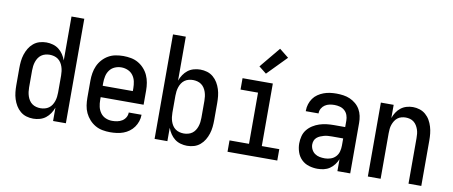

<svg xmlns="http://www.w3.org/2000/svg" viewBox="-68 -1044 3135 1330"><g transform="rotate(10 1500.0 -379.0)"><path d="M209 8Q184 8 160.5 1Q137 -6 118 -22Q99 -38 86.5 -59Q74 -80 66.5 -103.5Q59 -127 56.5 -151.5Q54 -176 54 -200V-320Q54 -344 56.5 -368.5Q59 -393 66.5 -416.5Q74 -440 86.5 -461Q99 -482 118 -498Q137 -514 160.5 -521Q184 -528 209 -528Q232 -528 255 -521.5Q278 -515 296 -501Q314 -487 327 -467.5Q340 -448 348 -426V-735H438V0H348V-94Q340 -72 327 -52.5Q314 -33 296 -19Q278 -5 255 1.5Q232 8 209 8ZM246 -72Q261 -72 276.5 -76Q292 -80 304.5 -89Q317 -98 325.5 -111Q334 -124 339 -139Q344 -154 346 -169.5Q348 -185 348 -200V-320Q348 -335 346 -350.5Q344 -366 339 -381Q334 -396 325.5 -409Q317 -422 304.5 -431Q292 -440 276.5 -444Q261 -448 246 -448Q231 -448 215.5 -444Q200 -440 187.5 -431Q175 -422 166.5 -409Q158 -396 153 -381Q148 -366 146 -350.5Q144 -335 144 -320V-200Q144 -185 146 -169.5Q148 -154 153 -139Q158 -124 166.5 -111Q175 -98 187.5 -89Q200 -80 215.5 -76Q231 -72 246 -72Z M750 8Q723 8 696 3Q669 -2 645.5 -15.5Q622 -29 603.5 -49.5Q585 -70 573.5 -94.5Q562 -119 558 -146Q554 -173 554 -200V-320Q554 -347 558.5 -374Q563 -401 574 -425.5Q585 -450 603.5 -470.5Q622 -491 645.5 -504.5Q669 -518 696 -523Q723 -528 750 -528Q777 -528 804 -523Q831 -518 854.5 -504.5Q878 -491 896.5 -470.5Q915 -450 926 -425.5Q937 -401 941.5 -374Q946 -347 946 -320V-220H644V-200Q644 -176 649 -153Q654 -130 668 -110.5Q682 -91 704 -81.5Q726 -72 750 -72Q768 -72 786 -75.5Q804 -79 819.5 -88.5Q835 -98 844.5 -114Q854 -130 854 -149H944Q944 -125 936.5 -102.5Q929 -80 915.5 -61Q902 -42 883 -28Q864 -14 842 -6Q820 2 796.5 5Q773 8 750 8ZM644 -300H856V-320Q856 -344 851 -367.5Q846 -391 832 -410Q818 -429 796 -438.5Q774 -448 750 -448Q726 -448 704 -438.5Q682 -429 668 -410Q654 -391 649 -367.5Q644 -344 644 -320Z M1291 8Q1268 8 1245 1.5Q1222 -5 1204 -19Q1186 -33 1173 -52.5Q1160 -72 1152 -94V0H1062V-735H1152V-426Q1160 -448 1173 -467.5Q1186 -487 1204 -501Q1222 -515 1245 -521.5Q1268 -528 1291 -528Q1316 -528 1339.5 -521Q1363 -514 1382 -498Q1401 -482 1413.5 -461Q1426 -440 1433.5 -416.5Q1441 -393 1443.5 -368.5Q1446 -344 1446 -320V-200Q1446 -176 1443.5 -151.5Q1441 -127 1433.5 -103.5Q1426 -80 1413.5 -59Q1401 -38 1382 -22Q1363 -6 1339.5 1Q1316 8 1291 8ZM1254 -72Q1269 -72 1284.5 -76Q1300 -80 1312.5 -89Q1325 -98 1333.5 -111Q1342 -124 1347 -139Q1352 -154 1354 -169.5Q1356 -185 1356 -200V-320Q1356 -335 1354 -350.5Q1352 -366 1347 -381Q1342 -396 1333.5 -409Q1325 -422 1312.5 -431Q1300 -440 1284.5 -444Q1269 -448 1254 -448Q1239 -448 1223.5 -444Q1208 -440 1195.5 -431Q1183 -422 1174.5 -409Q1166 -396 1161 -381Q1156 -366 1154 -350.5Q1152 -335 1152 -320V-200Q1152 -185 1154 -169.5Q1156 -154 1161 -139Q1166 -124 1174.5 -111Q1183 -98 1195.5 -89Q1208 -80 1223.5 -76Q1239 -72 1254 -72Z M1575 0V-80H1712V-440H1589V-520H1802V-80H1925V0ZM1743 -579 1690 -621 1810 -766 1875 -714Z M2208 8Q2178 8 2148 -1Q2118 -10 2096 -31.5Q2074 -53 2064 -83Q2054 -113 2054 -143Q2054 -169 2060.5 -194.5Q2067 -220 2083 -240Q2099 -260 2121 -274Q2143 -288 2167.5 -296Q2192 -304 2217.5 -307Q2243 -310 2269 -310H2348V-355Q2348 -375 2341.5 -393.5Q2335 -412 2320.5 -425Q2306 -438 2287 -443Q2268 -448 2249 -448Q2231 -448 2214 -444.5Q2197 -441 2182.5 -431.5Q2168 -422 2159 -406.5Q2150 -391 2150 -374V-371H2060V-376Q2060 -399 2067 -421Q2074 -443 2087 -461.5Q2100 -480 2119 -493Q2138 -506 2159.5 -514Q2181 -522 2203.5 -525Q2226 -528 2249 -528Q2273 -528 2297.5 -524.5Q2322 -521 2344 -511.5Q2366 -502 2385 -486Q2404 -470 2416 -449Q2428 -428 2433 -404Q2438 -380 2438 -355V0H2348V-84Q2340 -64 2326 -45.5Q2312 -27 2293.5 -14.5Q2275 -2 2253 3Q2231 8 2208 8ZM2246 -72Q2267 -72 2287.5 -79Q2308 -86 2322.5 -101.5Q2337 -117 2342.5 -138Q2348 -159 2348 -180V-230H2269Q2255 -230 2241 -229Q2227 -228 2214 -224.5Q2201 -221 2188 -215.5Q2175 -210 2164.5 -201Q2154 -192 2149 -179Q2144 -166 2144 -152Q2144 -134 2152.5 -117Q2161 -100 2176 -89.5Q2191 -79 2209 -75.5Q2227 -72 2246 -72Z M2562 0V-520H2652V-427Q2659 -448 2671.5 -467.5Q2684 -487 2702 -501Q2720 -515 2742 -521.5Q2764 -528 2787 -528Q2811 -528 2834.5 -520.5Q2858 -513 2876.5 -497Q2895 -481 2907 -460Q2919 -439 2926 -415.5Q2933 -392 2935.5 -368Q2938 -344 2938 -320V0H2848V-320Q2848 -335 2846.5 -350.5Q2845 -366 2840 -380.5Q2835 -395 2827 -408Q2819 -421 2807 -430.5Q2795 -440 2780 -444Q2765 -448 2750 -448Q2735 -448 2720 -444Q2705 -440 2693 -430.5Q2681 -421 2673 -408Q2665 -395 2660 -380.5Q2655 -366 2653.5 -350.5Q2652 -335 2652 -320V0Z"/></g></svg>

Font: Iosevka Fixed Medium
Style: Regular
Weight: 500
Monospace: yes
Designer: Belleve Invis
Foundry: Belleve Invis
Version: Version 32.3.0